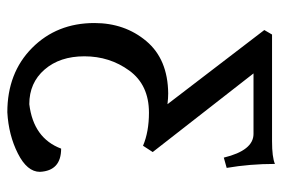

<svg xmlns="http://www.w3.org/2000/svg" viewBox="-142 -378 766 521"><g transform="rotate(90 240.5 -117.0)"><path d="M284.2 245.6Q177.2 245.6 109.6 178.5Q42 111.3 42 9.3Q42 -73.2 91.1 -131.6Q140.1 -189.9 232.9 -190.9Q245.1 -190.9 262.2 -189L61 -451.7L73.2 -472.7H362.8Q405.8 -472.7 424.3 -480.5Q424.3 -412.6 435.1 -349.6L407.2 -341.8Q387.7 -422.4 342.8 -422.4H178.7L392.1 -148.9L375 -122.6Q336.9 -138.7 285.2 -138.7Q210 -138.7 171.1 -85.4Q132.3 -32.2 132.3 36.6Q132.3 103 168.2 144.5Q204.1 186 262.2 186Q354.5 174.8 382.8 99.6Q442.9 99.6 445.8 157.2Q445.8 191.9 396 217Q346.2 242.2 284.2 245.6Z"/></g></svg>

Font: Kelvinch
Style: Regular
Weight: 400
Designer: Paul James MIller
Foundry: High-Logic / Made with FontCreator
Version: Version 3.30 September 23, 2016